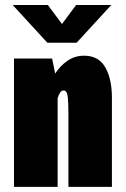

<svg xmlns="http://www.w3.org/2000/svg" viewBox="-20 -728 490 748"><path d="M34.5 0V-500H183L195 -441.5Q213.5 -470.5 242.2 -490.8Q271 -511 307.5 -511Q364 -511 390 -466Q416 -421 416 -347V0H246.5V-289Q246.5 -324.5 244 -350Q241.5 -375.5 227.5 -375.5Q219.5 -375.5 213.8 -366.5Q208 -357.5 204.5 -346V0ZM29.5 -708.5H166.5L221.5 -634.5L276.5 -708.5H413.5L278.5 -561.5H164.5Z"/></svg>

Font: Trispace Condensed ExtraBold
Style: Regular
Weight: 800
Width: 3
Designer: Tyler Finck
Foundry: Etcetera Type Company
Version: Version 1.210; ttfautohint (v1.8.3)